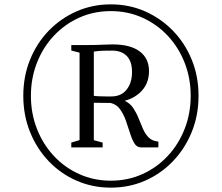

<svg xmlns="http://www.w3.org/2000/svg" viewBox="-20 -922 1019 882"><path d="M87 -482Q87 -571 117.8 -647.2Q148.5 -723.5 203.5 -780.5Q258.5 -837.5 331.8 -869.8Q405 -902 489 -902Q573.5 -902 646.5 -869.8Q719.5 -837.5 774.8 -780.5Q830 -723.5 861 -647.2Q892 -571 892 -482Q892 -393 861 -316.2Q830 -239.5 774.8 -181.8Q719.5 -124 646.5 -92Q573.5 -60 489 -60Q405 -60 331.8 -92Q258.5 -124 203.5 -181.8Q148.5 -239.5 117.8 -316.2Q87 -393 87 -482ZM122 -482Q122 -400.5 149.8 -329.8Q177.5 -259 227.5 -205.5Q277.5 -152 344.5 -122Q411.5 -92 489 -92Q567 -92 633.8 -122Q700.5 -152 750.5 -205.5Q800.5 -259 828.2 -329.8Q856 -400.5 856 -482Q856 -563 828.2 -633.8Q800.5 -704.5 750.5 -757.8Q700.5 -811 633.8 -841Q567 -871 489 -871Q411 -871 344.2 -841Q277.5 -811 227.5 -757.8Q177.5 -704.5 149.8 -633.8Q122 -563 122 -482ZM345.5 -278.5V-680L307.5 -690V-715H378Q402.5 -715 420.2 -715.5Q438 -716 455.5 -716.8Q473 -717.5 497 -718Q579 -718 621.8 -685.8Q664.5 -653.5 664.5 -595.5Q664.5 -543 633.8 -507.8Q603 -472.5 552.5 -459Q577.5 -447.5 592 -425.8Q606.5 -404 616.5 -378.8Q626.5 -353.5 636.8 -330Q647 -306.5 663.2 -290.2Q679.5 -274 707.5 -271.5V-245H627.5Q608.5 -245 597.2 -263.8Q586 -282.5 577.2 -310.8Q568.5 -339 558 -368.5Q547.5 -398 531.2 -420.5Q515 -443 488 -449L411 -450V-278L451.5 -267V-245H307.5V-267ZM411 -482Q417.5 -480.5 433.2 -479.8Q449 -479 466 -479Q483 -479 492 -479Q537 -479 561.8 -510.5Q586.5 -542 586.5 -591Q586.5 -640.5 562.2 -665Q538 -689.5 495 -689.5Q472 -689.5 453 -689Q434 -688.5 411 -685Z"/></svg>

Font: Merriweather 120pt Light
Style: Regular
Weight: 300
Version: Version 2.100